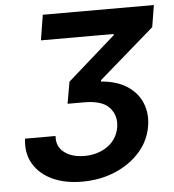

<svg xmlns="http://www.w3.org/2000/svg" viewBox="-53 -776 754 834"><g transform="rotate(-5 324.5 -358.5)"><path d="M40.5 -197.8H173.7Q170.1 -151.6 203.8 -126.1Q237.6 -100.5 291.9 -100.5Q349.8 -100.5 392.4 -130.3Q435 -160.2 443.9 -213.1Q451.7 -262.8 420.3 -297.8Q388.8 -332.7 309.7 -332.7H237.9L254.6 -427.6L463.8 -612.2V-617.2H146.7L164.4 -727.3H648.8L633.2 -632.1L391.3 -421.9V-416.2Q462.4 -410.2 506.7 -380Q551.1 -349.8 568.9 -304.3Q586.6 -258.9 578.1 -206.3Q567.8 -142.8 524.7 -93.9Q481.5 -45.1 416 -17.6Q350.5 9.9 272.4 9.9Q197.8 9.9 142.8 -15.6Q87.7 -41.2 60.2 -87.9Q32.7 -134.6 40.5 -197.8Z"/></g></svg>

Font: Inter UI Semi Bold
Style: Italic
Weight: 600
Italic angle: -9.39999°
Designer: Rasmus Andersson
Foundry: rsms
Version: 3.2;8d6f07862